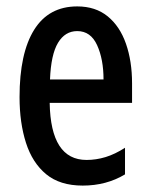

<svg xmlns="http://www.w3.org/2000/svg" viewBox="-20 -569 470 599"><path d="M221 -549Q278 -549 316 -518Q354 -487 373 -432.5Q392 -378 392 -309V-248H135Q138 -70 250 -70Q280 -70 309.5 -79Q339 -88 370 -108V-25Q312 10 238 10Q167 10 124 -25.5Q81 -61 61 -123.5Q41 -186 41 -266Q41 -403 86.5 -476Q132 -549 221 -549ZM221 -472Q183 -472 161 -435.5Q139 -399 136 -321H303Q303 -384 283 -428Q263 -472 221 -472Z"/></svg>

Font: Noto Sans ExtraCondensed Medium
Style: Regular
Weight: 500
Width: 2
Designer: Monotype Design Team
Foundry: Monotype Imaging Inc.
Version: Version 2.013; ttfautohint (v1.8.4.7-5d5b)